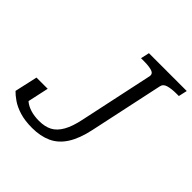

<svg xmlns="http://www.w3.org/2000/svg" viewBox="-198 -862 1030 1030"><g transform="rotate(45 317.0 -346.5)"><path d="M445 -625Q449 -647 426.5 -654Q404 -661 367 -661H344L355 -710H642L631 -661H614Q577 -661 551.5 -654Q526 -647 522 -625L432 -204Q415 -124 383.5 -75Q352 -26 305 -4.5Q258 17 195 17Q140 17 100 4.5Q60 -8 33.5 -26.5Q7 -45 -8 -61L21 -191H106L76 -53Q60 -58 52 -67Q44 -76 42.5 -85.5Q41 -95 44.5 -100Q48 -105 55 -100Q65 -84 83 -69Q101 -54 129.5 -45Q158 -36 195 -36Q239 -36 269.5 -52Q300 -68 321.5 -106Q343 -144 356 -208Z"/></g></svg>

Font: Roboto Serif Light
Style: Italic
Weight: 300
Italic angle: -10°
Version: Version 1.007